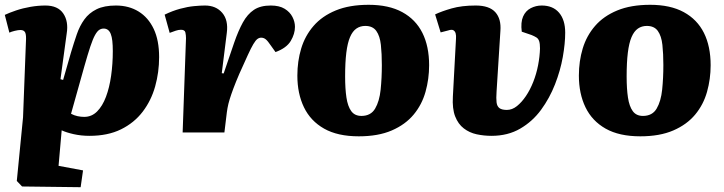

<svg xmlns="http://www.w3.org/2000/svg" viewBox="-20 -552 3017 800"><path d="M88 -377Q90 -406 85 -416.5Q80 -427 65 -427Q56 -427 41.5 -423.5Q27 -420 19 -416L0 -490Q19 -499 47 -508.5Q75 -518 107 -523.5Q139 -529 169 -529Q221 -529 243.5 -496Q266 -463 258 -413L232 -222L243 -219L276 -334Q288 -374 300 -409Q312 -444 331.5 -471Q351 -498 382.5 -513.5Q414 -529 463 -529Q517 -529 557.5 -504Q598 -479 620.5 -431.5Q643 -384 643 -314Q643 -251 626.5 -192Q610 -133 574.5 -86.5Q539 -40 484 -13Q429 14 353 14Q318 14 287 7Q256 0 237 -9L224 139L326 158L316 228L72 225L50 202L76 -63ZM412 -433Q402 -433 393.5 -427.5Q385 -422 376 -406Q367 -390 356.5 -358.5Q346 -327 331 -274L276 -78Q289 -71 303 -68Q317 -65 331 -65Q362 -65 384.5 -87.5Q407 -110 421.5 -148.5Q436 -187 443 -236.5Q450 -286 450 -339Q450 -364 448 -381.5Q446 -399 441.5 -410.5Q437 -422 429.5 -427.5Q422 -433 412 -433Z M755 -393Q755 -405 752.5 -416.5Q750 -428 734 -428Q724 -428 712 -424Q700 -420 687 -415L666 -491Q699 -507 730.5 -515.5Q762 -524 789 -526.5Q816 -529 834 -529Q880 -529 906 -498.5Q932 -468 925 -415L904 -247L912 -246L956 -375Q973 -424 992 -458.5Q1011 -493 1038 -511Q1065 -529 1108 -529Q1144 -529 1166 -515.5Q1188 -502 1198.5 -481.5Q1209 -461 1209 -440Q1209 -411 1191.5 -381.5Q1174 -352 1128 -335L1108 -363Q1096 -381 1087.5 -388Q1079 -395 1068 -395Q1060 -395 1052.5 -389.5Q1045 -384 1035.5 -368Q1026 -352 1012.5 -322.5Q999 -293 977 -244Q962 -209 952.5 -183.5Q943 -158 937 -138.5Q931 -119 928 -102Q925 -85 923 -66L915 0H741Z M1475 16Q1387 16 1330.5 -16Q1274 -48 1246.5 -105Q1219 -162 1219 -237Q1219 -297 1235 -350Q1251 -403 1286.5 -444Q1322 -485 1379 -508.5Q1436 -532 1516 -532Q1600 -532 1656 -501.5Q1712 -471 1740 -415Q1768 -359 1768 -280Q1768 -223 1753 -169.5Q1738 -116 1703.5 -74.5Q1669 -33 1612.5 -8.5Q1556 16 1475 16ZM1486 -69Q1525 -69 1543 -99.5Q1561 -130 1566 -178.5Q1571 -227 1571 -281Q1571 -328 1567 -365Q1563 -402 1548 -423Q1533 -444 1502 -444Q1481 -444 1465 -433Q1449 -422 1438.5 -397.5Q1428 -373 1423 -332.5Q1418 -292 1418 -233Q1418 -182 1423.5 -145.5Q1429 -109 1443.5 -89Q1458 -69 1486 -69Z M2237 -529Q2284 -529 2309.5 -499Q2335 -469 2335 -416Q2335 -371 2325 -314.5Q2315 -258 2292.5 -200.5Q2270 -143 2234.5 -94.5Q2199 -46 2147.5 -16Q2096 14 2028 14Q1996 14 1966 7.5Q1936 1 1912.5 -17Q1889 -35 1876.5 -67Q1864 -99 1867 -150L1880 -391Q1881 -404 1878.5 -413Q1876 -422 1869 -426Q1862 -430 1847 -425L1816 -417L1793 -492Q1820 -505 1862 -517Q1904 -529 1962 -529Q2019 -529 2044 -501Q2069 -473 2065 -423L2049 -170Q2047 -142 2049 -125.5Q2051 -109 2061 -101.5Q2071 -94 2092 -94Q2114 -94 2134 -110Q2154 -126 2171.5 -152Q2189 -178 2202 -211Q2215 -244 2222 -280Q2229 -316 2230 -350Q2230 -370 2226.5 -380.5Q2223 -391 2215 -396Q2207 -401 2195 -406L2154 -420Q2149 -459 2159.5 -483Q2170 -507 2191.5 -518Q2213 -529 2237 -529Z M2648 16Q2560 16 2503.5 -16Q2447 -48 2419.5 -105Q2392 -162 2392 -237Q2392 -297 2408 -350Q2424 -403 2459.5 -444Q2495 -485 2552 -508.5Q2609 -532 2689 -532Q2773 -532 2829 -501.5Q2885 -471 2913 -415Q2941 -359 2941 -280Q2941 -223 2926 -169.5Q2911 -116 2876.5 -74.5Q2842 -33 2785.5 -8.5Q2729 16 2648 16ZM2659 -69Q2698 -69 2716 -99.5Q2734 -130 2739 -178.5Q2744 -227 2744 -281Q2744 -328 2740 -365Q2736 -402 2721 -423Q2706 -444 2675 -444Q2654 -444 2638 -433Q2622 -422 2611.5 -397.5Q2601 -373 2596 -332.5Q2591 -292 2591 -233Q2591 -182 2596.5 -145.5Q2602 -109 2616.5 -89Q2631 -69 2659 -69Z"/></svg>

Font: Literata ExtraBold
Style: Italic
Weight: 800
Italic angle: -2°
Designer: Latin by Veronika Burian and Jose Scaglione. Greek by Irene Vlachou. Cyrillic by Vera Evstafieva
Foundry: TypeTogether
Version: Version 3.002